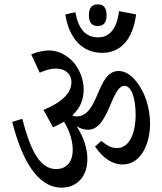

<svg xmlns="http://www.w3.org/2000/svg" viewBox="-20 -859 743 879"><path d="M428 -740C452 -740 468 -753 468 -789C468 -826 452 -839 428 -839C403 -839 387 -826 387 -789C387 -753 403 -740 428 -740ZM448 -617C533 -617 589 -680 603 -793L525 -808C515 -728 482 -688 429 -688C373 -688 339 -725 325 -803L279 -793C296 -684 356 -617 448 -617ZM263 0C330 0 380 -49 380 -130C380 -184 362 -231 331 -281C347 -271 364 -265 383 -265C479 -265 489 -466 550 -466C581 -466 601 -412 601 -331C601 -266 580 -181 515 -181C491 -181 470 -192 444 -214L415 -188C449 -139 491 -106 541 -106C627 -106 667 -203 667 -293C667 -364 644 -433 610 -478C585 -513 555 -534 523 -534C421 -534 435 -326 330 -326C323 -326 317 -328 311 -331C347 -364 363 -402 363 -449C363 -494 346 -538 319 -571C289 -605 249 -628 206 -628C179 -628 150 -622 123 -610L162 -526C187 -538 212 -545 236 -545C281 -545 307 -519 307 -483C307 -435 266 -391 179 -356L223 -276C241 -285 258 -293 273 -302C298 -261 313 -216 313 -172C313 -124 289 -85 237 -85C160 -85 118 -177 82 -315L36 -301C78 -136 147 0 263 0Z"/></svg>

Font: Noto Serif Devanagari ExtraCondensed Medium
Style: Regular
Weight: 500
Width: 2
Designer: Universal Thirst, Indian Type Foundry and the Monotype Design Team
Foundry: Monotype Imaging Inc.
Version: Version 2.004